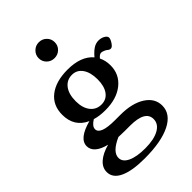

<svg xmlns="http://www.w3.org/2000/svg" viewBox="-275 -806 1161 1161"><g transform="rotate(-45 306.0 -225.0)"><path d="M222.2 -632.3Q222.2 -660.2 242.4 -680.2Q262.7 -700.2 291 -700.2Q319.8 -700.2 339.8 -680.7Q359.9 -661.1 359.9 -632.3Q359.9 -603.5 339.8 -584Q319.8 -564.5 291 -564.5Q262.2 -564.5 242.2 -584Q222.2 -603.5 222.2 -632.3ZM285.6 -124.5Q235.8 -124.5 197.8 -136.2Q159.7 -112.8 159.7 -87.9Q159.7 -41 282.7 -41H329.1Q429.2 -41 489 -2.7Q548.8 35.6 548.8 98.6Q548.8 169.9 469.5 210Q390.1 250 247.6 250Q140.6 250 83.5 223.1Q26.4 196.3 26.4 145Q26.4 107.4 58.6 78.9Q90.8 50.3 149.4 34.2Q101.1 22.5 76.2 0.7Q51.3 -21 51.3 -50.8Q51.3 -114.7 170.4 -146.5Q81.1 -187 81.1 -290Q81.1 -370.6 138.9 -415.5Q196.8 -460.4 296.4 -460.4Q411.6 -460.4 464.8 -397.5Q486.8 -423.8 508.1 -438.2Q529.3 -452.6 554.2 -452.6Q579.6 -452.6 598.6 -439.5Q611.8 -430.2 611.8 -418.5Q611.8 -405.8 598.1 -385.3Q584.5 -364.7 572.3 -364.7Q561 -364.7 551.8 -373.5Q545.9 -378.9 533.4 -384Q521 -389.2 513.2 -389.2Q499 -389.2 482.9 -369.1Q499.5 -335.9 499.5 -294.4Q499.5 -218.3 441.2 -171.4Q382.8 -124.5 285.6 -124.5ZM293.5 -165.5Q335.9 -165.5 360.1 -198.7Q384.3 -231.9 384.3 -290Q384.3 -349.6 359.9 -384.5Q335.4 -419.4 293.5 -419.4Q249.5 -419.4 223.1 -385Q196.8 -350.6 196.8 -290Q196.8 -232.4 223.1 -199Q249.5 -165.5 293.5 -165.5ZM137.2 134.8Q137.2 169.9 179 189.5Q220.7 209 293 209Q367.7 209 410.9 185.1Q454.1 161.1 454.1 119.1Q454.1 46.9 323.7 46.9H278.8Q251 46.9 226.6 45.4Q137.2 85 137.2 134.8Z"/></g></svg>

Font: Elstob 8pt SemiBold
Style: Regular
Weight: 600
Designer: Peter S. Baker
Version: Version 1.015